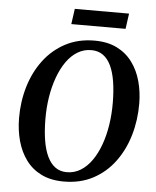

<svg xmlns="http://www.w3.org/2000/svg" viewBox="-60 -963 832 1024"><g transform="rotate(5 355.5 -451.0)"><path d="M319.5 10Q250 10 199.8 -14.8Q149.5 -39.5 117.2 -83.2Q85 -127 69.2 -184Q53.5 -241 53 -305.5Q52.5 -394.5 76.5 -475Q100.5 -555.5 147.5 -618Q194.5 -680.5 262.8 -716.8Q331 -753 419 -753Q488.5 -753 538.8 -728Q589 -703 621.2 -659.2Q653.5 -615.5 669 -559.2Q684.5 -503 685 -440Q685.5 -351 661.8 -269.8Q638 -188.5 591.2 -125.5Q544.5 -62.5 476.2 -26.2Q408 10 319.5 10ZM331.5 -41Q371.5 -41 405 -61.5Q438.5 -82 464.5 -118.8Q490.5 -155.5 508.5 -205Q526.5 -254.5 535.5 -312.8Q544.5 -371 544 -434Q543.5 -496 535.5 -545.2Q527.5 -594.5 511 -629.2Q494.5 -664 468.5 -682.5Q442.5 -701 406 -701Q366 -701 332.5 -680.8Q299 -660.5 273.2 -624Q247.5 -587.5 229.5 -538.5Q211.5 -489.5 202.2 -431.8Q193 -374 193.5 -311Q194 -248.5 202.2 -198.5Q210.5 -148.5 227.5 -113.2Q244.5 -78 270.2 -59.5Q296 -41 331.5 -41ZM298.5 -912.5H589L577.5 -830H287Z"/></g></svg>

Font: Merriweather 36pt SemiBold
Style: Italic
Weight: 600
Italic angle: -7.8°
Version: Version 2.101